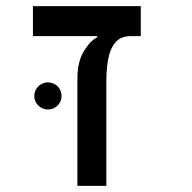

<svg xmlns="http://www.w3.org/2000/svg" viewBox="-20 -606 626 626"><path d="M439 -585.9V-488.3H87.4V-585.9ZM296.9 -484.4V-520.5L407.2 -488.3Q373 -488.3 355.7 -467Q338.4 -445.8 332.5 -412.1Q326.7 -378.4 326.7 -340.3V0H232.4V-349.6Q232.4 -404.8 253.4 -439.2Q274.4 -473.6 296.9 -484.4ZM136.2 -249Q118.2 -249 105 -262Q91.8 -274.9 91.8 -293Q91.8 -311.5 105 -324.5Q118.2 -337.4 136.2 -337.4Q154.8 -337.4 167.7 -324.5Q180.7 -311.5 180.7 -293Q180.7 -274.9 167.7 -262Q154.8 -249 136.2 -249Z"/></svg>

Font: Cascadia Code
Style: Regular
Weight: 400
Monospace: yes
Designer: Aaron Bell
Foundry: Saja Typeworks
Version: Version 2106.017